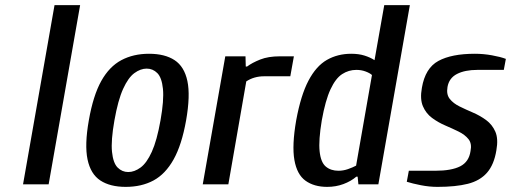

<svg xmlns="http://www.w3.org/2000/svg" viewBox="-20 -720 1996 750"><path d="M70 0 193 -700H293L170 0Z M471 10Q410 10 372 -15Q334 -40 322 -97Q310 -154 327 -250Q344 -347 375.5 -403.5Q407 -460 454 -485Q501 -510 562 -510Q624 -510 662 -485Q700 -460 712 -403.5Q724 -347 707 -250Q690 -154 658 -97Q626 -40 579.5 -15Q533 10 471 10ZM481 -48Q505 -48 529 -65.5Q553 -83 573 -127Q593 -171 607 -250Q621 -329 616.5 -373Q612 -417 594.5 -434.5Q577 -452 553 -452Q529 -452 505 -434.5Q481 -417 461 -373Q441 -329 427 -250Q413 -171 417.5 -127Q422 -83 439.5 -65.5Q457 -48 481 -48Z M772 0 860 -500H939L940 -460H945Q965 -475 996.5 -487.5Q1028 -500 1073 -500H1128L1114 -422H1011Q992 -422 974.5 -417Q957 -412 942 -402L872 0Z M1258 10Q1207 10 1173.5 -14Q1140 -38 1130 -95Q1120 -152 1137 -250Q1155 -348 1185 -405Q1215 -462 1257 -486Q1299 -510 1352 -510Q1381 -510 1403.5 -503Q1426 -496 1443 -485L1481 -700H1581L1458 0H1380L1377 -30H1372Q1351 -12 1321.5 -1Q1292 10 1258 10ZM1302 -53Q1321 -53 1339.5 -59.5Q1358 -66 1371 -73L1433 -427Q1424 -435 1407.5 -441Q1391 -447 1372 -447Q1342 -447 1316.5 -430.5Q1291 -414 1271 -371Q1251 -328 1237 -250Q1224 -172 1228.5 -129Q1233 -86 1252.5 -69.5Q1272 -53 1302 -53Z M1689 10Q1657 10 1624 3.5Q1591 -3 1569 -10L1577 -53H1680Q1744 -53 1778 -70.5Q1812 -88 1818 -130Q1824 -159 1810 -176.5Q1796 -194 1771.5 -206Q1747 -218 1719 -230Q1691 -242 1667.5 -259.5Q1644 -277 1632 -305Q1620 -333 1628 -377Q1641 -454 1692.5 -482Q1744 -510 1835 -510Q1868 -510 1901.5 -504Q1935 -498 1956 -490L1948 -447H1845Q1796 -447 1765 -431Q1734 -415 1728 -380Q1723 -351 1737 -333.5Q1751 -316 1775.5 -304Q1800 -292 1828 -280Q1856 -268 1879.5 -250.5Q1903 -233 1915 -205.5Q1927 -178 1919 -133Q1910 -77 1882.5 -45.5Q1855 -14 1807.5 -2Q1760 10 1689 10Z"/></svg>

Font: Cuprum Medium
Style: Italic
Weight: 500
Italic angle: -10°
Version: Version 3.000